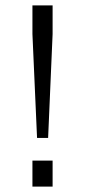

<svg xmlns="http://www.w3.org/2000/svg" viewBox="-20 -691 315 711"><path d="M158.2 -180.2H117.2L100.1 -564.9V-670.9H174.8V-564.9ZM100.1 0V-96.2H174.8V0Z"/></svg>

Font: Syncopate
Style: Regular
Weight: 400
Width: 7
Version: Version 001.001